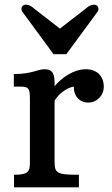

<svg xmlns="http://www.w3.org/2000/svg" viewBox="-20 -801 478 821"><path d="M40 0H317.4V-53.7C224.6 -53.7 213.4 -59.6 213.4 -109.4V-370.6C235.8 -405.8 269.5 -426.8 295.9 -430.7C293.9 -391.1 320.8 -362.3 356.9 -362.3C394 -362.3 423.8 -392.1 423.8 -430.2C423.8 -472.2 397.5 -504.9 347.2 -504.9C294.9 -504.9 245.1 -469.7 213.4 -432.6V-442.4C213.4 -482.4 207.5 -504.9 170.4 -504.9C138.7 -504.9 118.2 -484.4 39.1 -484.4V-430.7H68.8C107.4 -430.7 107.4 -416.5 107.9 -374V-105C107.9 -66.4 99.1 -53.7 40 -53.7ZM263.7 -569.3 397 -750.5C412.1 -774.9 382.8 -797.4 347.2 -764.6L236.3 -678.7L125.5 -764.6C89.8 -797.4 60.5 -774.9 75.7 -750.5L209 -569.3Z"/></svg>

Font: Arbutus Slab
Style: Regular
Weight: 400
Designer: Karolina Lach
Foundry: Karolina Lach
Version: Version 1.001